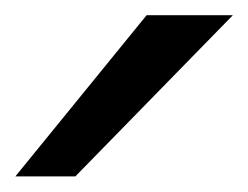

<svg xmlns="http://www.w3.org/2000/svg" viewBox="-20 -801 323 250"><path d="M283.2 -781.2 78.1 -571.3H0L170.9 -781.2Z"/></svg>

Font: Andika APac
Style: Regular
Weight: 400
Designer: Victor Gaultney, Annie Olsen, Julie Remington, Don Collingsworth, Eric Hays, Becca Hirsbrunner
Foundry: SIL International
Version: Version 5.000